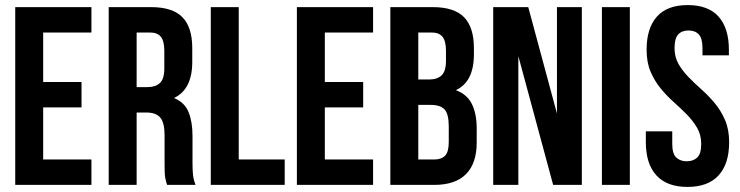

<svg xmlns="http://www.w3.org/2000/svg" viewBox="-20 -728 2914 756"><path d="M150 -405H301V-305H150V-100H340V0H40V-700H340V-600H150Z M638 0Q636 -7 634 -13Q632 -19 630.5 -28Q629 -37 628.5 -51Q628 -65 628 -86V-196Q628 -245 611 -265Q594 -285 556 -285H518V0H408V-700H574Q660 -700 698.5 -660Q737 -620 737 -539V-484Q737 -376 665 -342Q707 -325 722.5 -286.5Q738 -248 738 -193V-85Q738 -59 740 -39.5Q742 -20 750 0ZM518 -600V-385H561Q592 -385 609.5 -401Q627 -417 627 -459V-528Q627 -566 613.5 -583Q600 -600 571 -600Z M810 -700H920V-100H1101V0H810Z M1259 -405H1410V-305H1259V-100H1449V0H1149V-700H1449V-600H1259Z M1683 -700Q1769 -700 1807.5 -660Q1846 -620 1846 -539V-514Q1846 -406 1775 -373Q1820 -356 1838.5 -317.5Q1857 -279 1857 -223V-166Q1857 -85 1815 -42.5Q1773 0 1690 0H1517V-700ZM1627 -315V-100H1690Q1718 -100 1732.5 -115Q1747 -130 1747 -169V-230Q1747 -279 1730.5 -297Q1714 -315 1676 -315ZM1627 -600V-415H1670Q1701 -415 1718.5 -431Q1736 -447 1736 -489V-528Q1736 -566 1722.5 -583Q1709 -600 1680 -600Z M2021 -507V0H1922V-700H2060L2173 -281V-700H2271V0H2158Z M2350 -700H2460V0H2350Z M2526 -532Q2526 -617 2566.5 -662.5Q2607 -708 2688 -708Q2769 -708 2809.5 -662.5Q2850 -617 2850 -532V-510H2746V-539Q2746 -577 2731.5 -592.5Q2717 -608 2691 -608Q2665 -608 2650.5 -592.5Q2636 -577 2636 -539Q2636 -503 2652 -475.5Q2668 -448 2692 -423.5Q2716 -399 2743.5 -374.5Q2771 -350 2795 -321Q2819 -292 2835 -255Q2851 -218 2851 -168Q2851 -83 2809.5 -37.5Q2768 8 2687 8Q2606 8 2564.5 -37.5Q2523 -83 2523 -168V-211H2627V-161Q2627 -123 2642.5 -108Q2658 -93 2684 -93Q2710 -93 2725.5 -108Q2741 -123 2741 -161Q2741 -197 2725 -224.5Q2709 -252 2685 -276.5Q2661 -301 2633.5 -325.5Q2606 -350 2582 -379Q2558 -408 2542 -445Q2526 -482 2526 -532Z"/></svg>

Font: Bebas Neue
Style: Regular
Weight: 400
Designer: Ryoichi Tsunekawa
Foundry: Ryoichi Tsunekawa
Version: Version 1.300